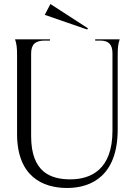

<svg xmlns="http://www.w3.org/2000/svg" viewBox="-20 -918 677 956"><path d="M314 18C439 18 566 -47 566 -273V-638C566 -682 568 -698 576 -722H454V-716H478C521 -716 540 -697 540 -652V-267C540 -74 433 -25 330 -25C233 -25 135 -60 135 -240V-652C135 -697 156 -716 203 -716H229V-722H55C63 -698 65 -682 65 -638V-251C65 -39 193 18 314 18ZM203 -844 414 -771 418 -777 231 -898Z"/></svg>

Font: Sinistre
Style: Regular
Weight: 400
Designer: Jules Durand
Foundry: Collletttivo
Version: Version 69.420;Glyphs 3.2 (3217)